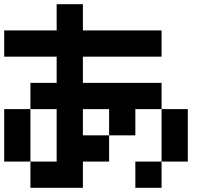

<svg xmlns="http://www.w3.org/2000/svg" viewBox="-20 -895 1040 915"><path d="M0 -125V-375H125V-125ZM0 -625V-750H250V-875H375V-750H750V-625H375V-500H750V-375H625V-250H500V-375H375V-250H500V-125H375V0H125V-125H250V-375H125V-500H250V-625ZM750 -125V0H625V-125ZM750 -375H875V-125H750Z"/></svg>

Font: GalmuriMono7 Regular
Style: Regular
Weight: 400
Designer: Lee Minseo (quiple)
Version: Version 2.399;hotconv 1.1.1;makeotfexe 2.6.0 DEVELOPMENT